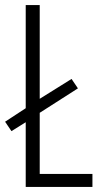

<svg xmlns="http://www.w3.org/2000/svg" viewBox="-22 -734 403 754"><path d="M79 0V-254L23 -219L-2 -256L79 -309V-714H134V-346L259 -424L284 -387L134 -291V-51H341V0Z"/></svg>

Font: Noto Sans Lao UI ExtCond Light
Style: Regular
Weight: 300
Width: 2
Designer: Monotype Design Team
Foundry: Monotype Imaging Inc.
Version: Version 2.000; ttfautohint (v1.8.4.7-5d5b)